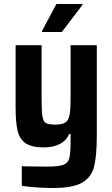

<svg xmlns="http://www.w3.org/2000/svg" viewBox="-20 -736 562 960"><path d="M89 193V95Q107 95 115 96L216 97Q274 97 297 88Q320 79 326.5 55Q333 31 333 -29V-66H326Q296 1 197 1Q137 1 107 -20.5Q77 -42 67.5 -84Q58 -126 58 -202V-510H188V-242Q188 -178 192.5 -152.5Q197 -127 210.5 -120Q224 -113 258 -113Q293 -113 308.5 -125Q324 -137 328.5 -164.5Q333 -192 333 -251V-510H464V-60Q464 44 450.5 97Q437 150 391 177Q345 204 246 204Q207 204 162.5 201Q118 198 89 193ZM190 -576V-581L262 -716H392V-711L289 -576Z"/></svg>

Font: Saira Semi Condensed SemiBold
Style: Regular
Weight: 600
Width: 4
Designer: Hector Gatti with collaboration of the Omnibus-Type team
Foundry: Omnibus-Type
Version: Version 1.001; ttfautohint (v1.8)